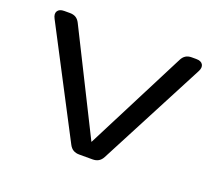

<svg xmlns="http://www.w3.org/2000/svg" viewBox="-99 -697 937 832"><g transform="rotate(20 369.0 -281.0)"><path d="M64.9 -562.5H91.3Q107.4 -562.5 118.7 -555.7Q129.9 -548.8 137.2 -534.2L369.1 -70.3H370.1L606.9 -534.2Q614.3 -548.8 625.5 -555.7Q636.7 -562.5 652.8 -562.5H673.3Q696.3 -562.5 704.1 -549.3Q711.9 -536.1 701.2 -516.1L446.3 -27.8Q439 -13.7 427.5 -6.8Q416 0 399.9 0H338.4Q322.3 0 310.8 -6.8Q299.3 -13.7 292 -27.8L37.1 -516.1Q26.4 -536.1 34.4 -549.3Q42.5 -562.5 64.9 -562.5Z"/></g></svg>

Font: Gyrochrome
Style: Regular
Weight: 400
Designer: David Moles
Foundry: David Moles
Version: Version 1.005;Glyphs 3.2.3 (3260)